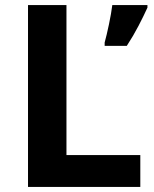

<svg xmlns="http://www.w3.org/2000/svg" viewBox="-20 -734 605 754"><path d="M90 0V-714H241V-125H531V0ZM559 -704Q544 -671 524 -632.5Q504 -594 478 -554H391V-567Q399 -596 408 -639Q417 -682 421 -714H559Z"/></svg>

Font: Noto Sans Gurmukhi
Style: Bold
Weight: 700
Designer: Jelle Bosma - Monotype Design Team
Foundry: Monotype Imaging Inc.
Version: Version 2.004; ttfautohint (v1.8.4.7-5d5b)